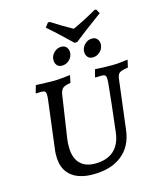

<svg xmlns="http://www.w3.org/2000/svg" viewBox="-118 -873 799 966"><g transform="rotate(-15 281.5 -390.0)"><path d="M341 -655H327Q316 -666 279.5 -700.5Q243 -735 207 -766L224 -788L233 -789Q292 -751 342 -724Q392 -746 468 -789L476 -788L488 -766Q445 -735 399.5 -700.5Q354 -666 341 -655ZM202 -598Q202 -620 218.5 -636.5Q235 -653 257 -653Q274 -653 283.5 -642Q293 -631 293 -615Q293 -593 276.5 -576.5Q260 -560 237 -560Q220 -560 211 -571Q202 -582 202 -598ZM362 -598Q362 -620 378.5 -636.5Q395 -653 417 -653Q434 -653 443.5 -642Q453 -631 453 -615Q453 -593 436.5 -576.5Q420 -560 397 -560Q380 -560 371 -571Q362 -582 362 -598ZM164 -156Q164 -100 191.5 -70.5Q219 -41 271 -41Q333 -41 368.5 -73Q404 -105 411 -166Q419 -228 427.5 -307Q436 -386 439 -418Q441 -445 436.5 -452.5Q432 -460 416 -460L383 -459L382 -462L392 -500Q402 -499 428 -498Q454 -497 481 -497Q503 -497 529 -500Q555 -503 563 -504L554 -465Q520 -460 509.5 -452.5Q499 -445 496 -422L464 -164Q454 -81 397.5 -36Q341 9 247 9Q171 9 130.5 -27Q90 -63 91 -131V-139Q91 -148 93 -162L125 -418Q126 -424 126 -434Q126 -450 121 -455Q116 -460 101 -460L74 -459L73 -462L84 -500Q94 -499 121.5 -498Q149 -497 177 -497Q198 -497 226 -500Q254 -503 263 -504L255 -465Q226 -461 215 -452Q204 -443 200 -421L166 -193Q164 -180 164 -156Z"/></g></svg>

Font: Alegreya SC
Style: Italic
Weight: 400
Italic angle: -7°
Designer: Juan Pablo del Peral
Foundry: Huerta Tipografica
Version: Version 2.007; ttfautohint (v1.6)